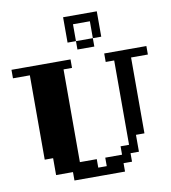

<svg xmlns="http://www.w3.org/2000/svg" viewBox="-100 -1035 999 1121"><g transform="rotate(-10 400.0 -475.0)"><path d="M549.8 -49.8V0H250V-49.8H149.9V-149.9H100.1V-649.9H0V-700.2H350.1V-649.9H299.8V-100.1H399.9V-49.8H450.2V-100.1H549.8V-149.9H600.1V-649.9H549.8V-700.2H799.8V-649.9H700.2V-200.2H649.9V-100.1H600.1V-49.8ZM549.8 -950.2V-799.8H500V-899.9H399.9V-799.8H500V-750H399.9V-799.8H350.1V-950.2Z"/></g></svg>

Font: Redaction 50
Style: Bold
Weight: 700
Designer: Jeremy Mickel / Forest Young
Foundry: MCKL
Version: Version 2.001;hotconv 1.0.113;makeotfexe 2.5.65598 DEVELOPME